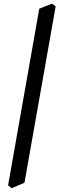

<svg xmlns="http://www.w3.org/2000/svg" viewBox="-20 -835 350 1053"><path d="M43.9 197.3 24.4 181.6 195.3 -787.1 265.6 -815.4 285.2 -799.8 114.3 167Z"/></svg>

Font: Kelvinch
Style: Bold Italic
Weight: 700
Italic angle: -10°
Designer: Paul James Miller
Foundry: High-Logic / Made with FontCreator
Version: Version 3.30 September 23, 2016